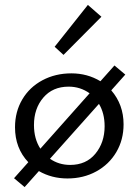

<svg xmlns="http://www.w3.org/2000/svg" viewBox="-20 -719 563 780"><path d="M238 -496 202 -529 337 -699 392 -651ZM432 -352Q482 -294 482 -214Q482 -151 452.5 -101Q423 -51 371 -22.5Q319 6 254 6Q190 6 138 -24L80 41L37 5L95 -60Q41 -117 41 -202Q41 -265 70.5 -315Q100 -365 152.5 -393Q205 -421 270 -421Q335 -421 388 -389L445 -453L489 -416ZM144 -115 344 -340Q306 -367 259 -367Q194 -367 156 -322.5Q118 -278 118 -211Q118 -155 144 -115ZM382 -297 183 -74Q219 -49 265 -49Q330 -49 367.5 -94.5Q405 -140 405 -206Q405 -259 382 -297Z"/></svg>

Font: Ysabeau Infant Medium
Style: Regular
Weight: 500
Designer: Christian Thalmann (Catharsis Fonts)
Version: Version 0.003